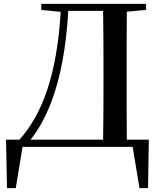

<svg xmlns="http://www.w3.org/2000/svg" viewBox="-20 -755 819 987"><path d="M509 0H662L697 212H741L745 -37H632C631 -139 631 -242 631 -356V-388C631 -494 631 -596 632 -695L731 -704V-735H192V-704L292 -694C273 -376 200 -171 80 -37H11L16 212H61L96 0ZM510 -37H137C180 -90 215 -156 245 -234C291 -357 320 -509 331 -699H510C512 -598 512 -495 512 -388V-356C512 -241 512 -137 510 -37Z"/></svg>

Font: Noto Serif HK SemiBold
Style: Regular
Weight: 600
Designer: Ryoko NISHIZUKA 西塚涼子 (kana & ideographs); Frank Grießhammer (Latin, Greek & Cyrillic); Wenlong ZHANG 张文龙 (bopomofo); San
Foundry: Adobe
Version: Version 2.001;hotconv 1.1.0;makeotfexe 2.6.0